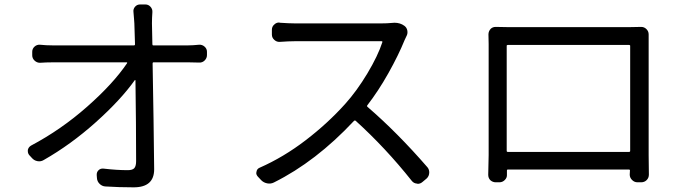

<svg xmlns="http://www.w3.org/2000/svg" viewBox="-20 -803 3040 852"><path d="M656.2 -606.4Q656.2 -601.6 660.2 -601.6H813.5Q834 -601.6 863.3 -604.5Q877 -605.5 887.7 -596.2Q898.4 -586.9 898.4 -573.2V-558.6Q898.4 -544.9 888.2 -534.7Q877.9 -524.4 863.3 -525.4Q835 -526.4 816.4 -526.4H661.1Q657.2 -526.4 657.2 -521.5Q662.1 -255.9 664.1 -51.8Q664.1 28.3 573.2 28.3Q508.8 28.3 447.3 24.4Q432.6 23.4 421.9 12.7Q411.1 2 410.2 -12.7L409.2 -25.4Q408.2 -39.1 417.5 -47.9Q426.8 -56.6 440.4 -54.7Q498 -47.9 546.9 -47.9Q568.4 -47.9 576.2 -57.1Q584 -66.4 584 -87.9Q584 -247.1 581.1 -446.3Q581.1 -447.3 580.1 -447.8Q579.1 -448.2 578.1 -447.3Q515.6 -359.4 404.8 -260.3Q293.9 -161.1 173.8 -92.8Q161.1 -85 146 -87.9Q130.9 -90.8 121.1 -102.5L109.4 -115.2Q103.5 -123 103.5 -131.8Q103.5 -134.8 103.5 -137.7Q106.4 -150.4 118.2 -157.2Q251 -227.5 366.7 -329.6Q482.4 -431.6 543.9 -522.5Q545.9 -526.4 542 -526.4H215.8Q185.5 -526.4 157.2 -524.4Q143.6 -524.4 133.3 -534.2Q123 -543.9 123 -557.6V-573.2Q123 -586.9 133.3 -596.2Q143.6 -605.5 157.2 -604.5Q185.5 -601.6 214.8 -601.6H574.2Q579.1 -601.6 579.1 -606.4Q577.1 -668.9 576.2 -699.2Q576.2 -702.1 574.7 -720.2Q573.2 -738.3 572.3 -749Q570.3 -762.7 579.1 -772.9Q587.9 -783.2 601.6 -783.2H625Q638.7 -783.2 647.9 -772.9Q657.2 -762.7 656.2 -749Q654.3 -723.6 654.3 -699.2Z M1717.8 -701.2Q1724.6 -702.1 1730.5 -702.1Q1755.9 -702.1 1774.4 -688.5Q1785.2 -680.7 1787.6 -667Q1790 -653.3 1783.2 -641.6Q1778.3 -631.8 1775.4 -625Q1748 -557.6 1703.6 -478.5Q1659.2 -399.4 1609.4 -335Q1607.4 -332 1610.4 -329.1Q1742.2 -215.8 1877 -60.5Q1884.8 -50.8 1884.8 -38.1Q1884.8 -21.5 1873 -10.7L1855.5 3.9Q1845.7 12.7 1834 12.7Q1832 12.7 1830.1 11.7Q1816.4 10.7 1807.6 0Q1690.4 -147.5 1557.6 -267.6Q1553.7 -269.5 1550.8 -266.6Q1381.8 -85.9 1195.3 6.8Q1181.6 13.7 1166 10.7Q1150.4 7.8 1139.6 -2.9L1124 -19.5Q1117.2 -27.3 1117.2 -35.2Q1117.2 -38.1 1118.2 -41Q1120.1 -53.7 1131.8 -58.6Q1238.3 -105.5 1336.4 -180.7Q1434.6 -255.9 1511.7 -341.8Q1563.5 -399.4 1610.4 -477.5Q1657.2 -555.7 1676.8 -616.2Q1677.7 -620.1 1673.8 -620.1H1288.1Q1262.7 -620.1 1221.7 -617.2Q1208 -616.2 1197.3 -626Q1186.5 -635.7 1186.5 -649.4V-670.9Q1186.5 -685.5 1197.3 -694.3Q1206.1 -703.1 1218.8 -703.1Q1219.7 -703.1 1221.7 -702.1Q1264.6 -699.2 1288.1 -699.2H1673.8Q1697.3 -699.2 1717.8 -701.2Z M2776.4 -599.6Q2776.4 -603.5 2771.5 -603.5H2233.4Q2228.5 -603.5 2228.5 -599.6V-133.8Q2228.5 -128.9 2233.4 -128.9H2771.5Q2776.4 -128.9 2776.4 -133.8ZM2858.4 -607.4V-114.3L2859.4 -28.3Q2859.4 -13.7 2849.6 -3.9Q2839.8 5.9 2825.2 5.9H2808.6Q2794.9 5.9 2784.7 -4.4Q2774.4 -14.6 2774.4 -28.3Q2775.4 -38.1 2775.4 -46.9Q2775.4 -50.8 2770.5 -50.8H2233.4Q2229.5 -50.8 2229.5 -46.9Q2229.5 -39.1 2229.5 -28.3Q2230.5 -14.6 2220.2 -4.4Q2210 5.9 2196.3 5.9H2179.7Q2166 5.9 2155.3 -3.9Q2146.5 -13.7 2146.5 -27.3L2148.4 -115.2V-607.4Q2148.4 -634.8 2147.5 -650.4Q2147.5 -664.1 2157.2 -674.8Q2166 -683.6 2179.7 -683.6Q2179.7 -683.6 2180.7 -683.6Q2218.8 -682.6 2235.4 -682.6H2772.5Q2805.7 -682.6 2825.2 -683.6Q2838.9 -683.6 2848.6 -673.8Q2858.4 -664.1 2858.4 -650.4Q2858.4 -635.7 2858.4 -607.4Z"/></svg>

Font: Gen Jyuu GothicL Regular
Style: Regular
Weight: 400
Designer: [Source Han Sans]
Ryoko NISHIZUKA  (kana & ideographs); Paul D. Hunt (Latin, Greek & Cyrillic); Wenlong ZHANG  (bopomofo
Version: Version 1.002.20150607